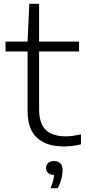

<svg xmlns="http://www.w3.org/2000/svg" viewBox="-20 -760 454 1009"><path d="M314.5 9.5Q224 9.5 174.5 -35.8Q125 -81 125 -176.5V-489.5H9V-541.5H125L134 -740H185.5V-541.5H395.5V-489.5H185.5V-187.5Q185.5 -109.5 221.5 -76.5Q257.5 -43.5 325.5 -43.5Q359.5 -43.5 405.5 -54V-1.5Q380.5 4.5 359.2 7Q338 9.5 314.5 9.5ZM245.5 229Q254.5 207.5 258.8 190.8Q263 174 264.5 159.5Q244 159 233 149Q222 139 222 122.5Q222 106.5 233 96.5Q244 86.5 264 86.5Q309 86.5 309 136Q309 155.5 302.5 180.5Q296 205.5 283.5 229Z"/></svg>

Font: Encode Sans Expanded Light
Style: Regular
Weight: 300
Width: 7
Designer: Multiple Designers
Foundry: Impallari Type
Version: Version 3.000; ttfautohint (v1.8.3) -l 8 -r 50 -G 200 -x 14 